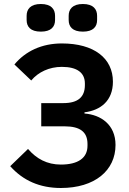

<svg xmlns="http://www.w3.org/2000/svg" viewBox="-20 -927 644 959"><path d="M184 -769C236 -769 255 -794 255 -827V-848C255 -881 236 -907 184 -907C132 -907 113 -881 113 -848V-827C113 -794 132 -769 184 -769ZM394 -769C446 -769 465 -794 465 -827V-848C465 -881 446 -907 394 -907C342 -907 323 -881 323 -848V-827C323 -794 342 -769 394 -769ZM284 12C453 12 557 -75 557 -203C557 -305 483 -354 402 -360V-366C483 -376 544 -424 544 -519C544 -636 450 -710 289 -710C188 -710 107 -671 52 -605L136 -525C171 -567 226 -593 289 -593C366 -593 404 -563 404 -510V-502C404 -442 369 -412 297 -412H186V-296H303C381 -296 417 -267 417 -208V-199C417 -138 370 -105 284 -105C215 -105 162 -134 120 -183L31 -97C95 -25 179 12 284 12Z"/></svg>

Font: Braiins Sans SemiBold
Style: Regular
Weight: 600
Designer: Mike Abbink, Paul van der Laan, Pieter van Rosmalen, Jiri Chlebus, Lubos Buracinsky
Foundry: Bold Monday, Sudetype
Version: Version 1.000;hotconv 1.0.109;makeotfexe 2.5.65596